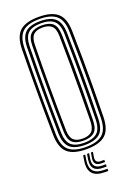

<svg xmlns="http://www.w3.org/2000/svg" viewBox="-180 -875 779 1110"><g transform="rotate(-20 210.0 -320.0)"><path d="M209.8 6.8Q128.2 6.8 92.4 -26.4Q56.5 -59.5 55.2 -135.8Q54 -211.2 53.5 -276.1Q53 -341 53 -402.2Q53 -463.5 53.5 -527.2Q54 -591 55.2 -664Q56.5 -740.5 92.4 -773.6Q128.2 -806.8 209.8 -806.8Q289.2 -806.8 325.9 -774.1Q362.5 -741.5 364.2 -664.2Q366 -577.2 366.8 -494Q367.5 -410.8 366.9 -323.1Q366.2 -235.5 364.2 -135.5Q362.5 -56.8 325.1 -25Q287.8 6.8 209.8 6.8ZM209.8 -6.2Q279.5 -6.2 313.2 -35.1Q347 -64 348.2 -136Q350 -227.8 350.8 -311Q351.5 -394.2 350.9 -479.8Q350.2 -565.2 348.2 -663.8Q347 -734.8 313.8 -764.2Q280.5 -793.8 209.8 -793.8Q136.5 -793.8 104.4 -763.4Q72.2 -733 71 -663.8Q69.5 -583.5 68.9 -506.1Q68.2 -428.8 68.6 -339.8Q69 -250.8 71 -136Q72 -63.8 106 -35Q140 -6.2 209.8 -6.2ZM209.8 -19.2Q145.2 -19.2 116.5 -46.4Q87.8 -73.5 86.8 -136Q85.8 -211.2 85.1 -276.1Q84.5 -341 84.5 -402.1Q84.5 -463.2 85.1 -527Q85.8 -590.8 86.8 -663.8Q87.8 -726.2 116.4 -753.5Q145 -780.8 209.8 -780.8Q272 -780.8 301.5 -754.2Q331 -727.8 332.5 -663.2Q335.2 -539.5 335.5 -411.9Q335.8 -284.2 332.5 -136.2Q331 -71 300.9 -45.1Q270.8 -19.2 209.8 -19.2ZM209.8 -32.5Q261.8 -32.5 288.6 -55Q315.5 -77.5 316.8 -136.8Q318.5 -226.8 319.1 -311.5Q319.8 -396.2 319.1 -482.4Q318.5 -568.5 316.8 -663Q315.2 -721.2 289.2 -744.4Q263.2 -767.5 209.8 -767.5Q153.5 -767.5 128.6 -743.4Q103.8 -719.2 102.8 -663.2Q101.2 -577 100.6 -494.1Q100 -411.2 100.4 -323.9Q100.8 -236.5 102.8 -136.2Q103.8 -80.8 128.6 -56.6Q153.5 -32.5 209.8 -32.5ZM209.8 -45.5Q162 -45.5 140.6 -66.8Q119.2 -88 118.5 -137.5Q114 -393.8 118.5 -663Q119.2 -714.5 142 -734.5Q164.8 -754.5 209.8 -754.5Q256 -754.5 277.9 -733.9Q299.8 -713.2 300.8 -662.8Q302.5 -577.5 303.2 -494.8Q304 -412 303.5 -324.4Q303 -236.8 300.8 -137.2Q299.8 -86.2 277.5 -65.9Q255.2 -45.5 209.8 -45.5ZM209.8 -58.5Q247.5 -58.5 265.9 -76.2Q284.2 -94 285 -138.5Q286.2 -226 286.9 -308.8Q287.5 -391.5 287.1 -477.6Q286.8 -563.8 285 -661.2Q284.2 -707 265.2 -724.2Q246.2 -741.5 209.8 -741.5Q171.8 -741.5 153.4 -723.9Q135 -706.2 134.2 -662.2Q132 -537.8 131.9 -412Q131.8 -286.2 134.2 -137.2Q135 -95 152.8 -76.8Q170.5 -58.5 209.8 -58.5ZM190.5 33.2 185.2 68Q172.5 154.2 262.2 154.2H283.8V167.8H262.2Q158 167.8 172.5 68L178 33.2ZM237.8 33.2 232.8 64.5Q227 99.8 262.2 99.8H283.8V113H262.2Q212 113 220.5 64.5L225.8 33.2ZM214.5 33.2 209.2 66.2Q199.5 126.8 262.2 126.8H283.8V140.5H262.2Q184.8 140.5 196.5 66.2L201.8 33.2Z"/></g></svg>

Font: Big Shoulders Inline Text
Style: Regular
Weight: 400
Designer: Patric King
Foundry: XO Type Co
Version: Version 1.000